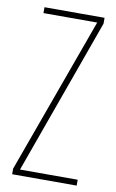

<svg xmlns="http://www.w3.org/2000/svg" viewBox="-83 -760 488 806"><g transform="rotate(10 161.5 -357.0)"><path d="M303 0H28V-24L269 -689H40V-714H296V-689L57 -25H303Z"/></g></svg>

Font: Noto Sans Gujarati ExtraCondensed Thin
Style: Regular
Weight: 100
Width: 2
Designer: Jelle Bosma - Monotype Design Team, Universal Thirst
Foundry: Monotype Imaging Inc.
Version: Version 2.106; ttfautohint (v1.8.4.7-5d5b)